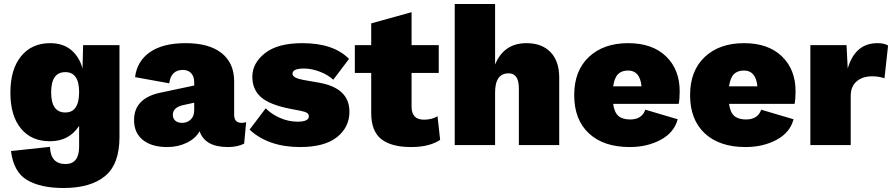

<svg xmlns="http://www.w3.org/2000/svg" viewBox="-20 -726 4465 961"><path d="M298 215Q183 215 115.5 175Q48 135 35 30L230 9Q233 95 308 95Q376 95 376 8V-96Q326 -19 230 -19Q137 -19 84.5 -83Q32 -147 32 -262Q32 -379 85.5 -444.5Q139 -510 231 -510Q295 -510 336 -476Q377 -442 393 -383L396 -500H578V-40Q578 96 505.5 155.5Q433 215 298 215ZM307 -163Q376 -163 376 -265Q376 -365 307 -365Q236 -365 236 -264Q236 -163 307 -163Z M1190 -111Q1204 -111 1212 -115L1202 -7Q1168 10 1121 10Q1006 10 979 -69Q959 -33 915 -11.5Q871 10 817 10Q739 10 695 -25.5Q651 -61 651 -125Q651 -236 787 -263L952 -298V-314Q952 -343 937 -359.5Q922 -376 895 -376Q836 -376 827 -309L656 -340Q666 -420 730.5 -465Q795 -510 909 -510Q1027 -510 1089.5 -460Q1152 -410 1152 -319V-151Q1152 -111 1190 -111ZM891 -111Q917 -111 934.5 -127.5Q952 -144 952 -175V-212L893 -199Q845 -187 845 -151Q845 -133 857.5 -122Q870 -111 891 -111Z M1482 10Q1324 10 1229 -77L1310 -184Q1338 -155 1381 -136Q1424 -117 1469 -117Q1526 -117 1526 -144Q1526 -154 1517 -160.5Q1508 -167 1482 -172L1430 -182Q1329 -202 1286 -240Q1243 -278 1243 -342Q1243 -410 1306.5 -460Q1370 -510 1493 -510Q1650 -510 1727 -431L1648 -327Q1621 -352 1580 -367.5Q1539 -383 1502 -383Q1444 -383 1444 -357Q1444 -336 1498 -326L1578 -312Q1729 -285 1729 -167Q1729 -89 1666.5 -39.5Q1604 10 1482 10Z M2170 -144 2183 -26Q2129 10 2038 10Q1938 10 1888 -30Q1838 -70 1838 -160V-361H1756V-500H1838V-609L2040 -665V-500H2176V-361H2040V-192Q2040 -127 2102 -127Q2141 -127 2170 -144Z M2256 0V-706H2458V-403Q2502 -510 2615 -510Q2692 -510 2735.5 -465Q2779 -420 2779 -338V0H2577V-284Q2577 -359 2526 -359Q2458 -359 2458 -263V0Z M3382 -269Q3382 -231 3377 -206H3049Q3055 -163 3075.5 -145.5Q3096 -128 3134 -128Q3193 -128 3210 -177L3372 -129Q3354 -62 3286.5 -26Q3219 10 3132 10Q3001 10 2927.5 -58.5Q2854 -127 2854 -250Q2854 -372 2927.5 -441Q3001 -510 3124 -510Q3245 -510 3313.5 -444Q3382 -378 3382 -269ZM3124 -373Q3091 -373 3073 -354.5Q3055 -336 3049 -294H3191Q3183 -373 3124 -373Z M3962 -269Q3962 -231 3957 -206H3629Q3635 -163 3655.5 -145.5Q3676 -128 3714 -128Q3773 -128 3790 -177L3952 -129Q3934 -62 3866.5 -26Q3799 10 3712 10Q3581 10 3507.5 -58.5Q3434 -127 3434 -250Q3434 -372 3507.5 -441Q3581 -510 3704 -510Q3825 -510 3893.5 -444Q3962 -378 3962 -269ZM3704 -373Q3671 -373 3653 -354.5Q3635 -336 3629 -294H3771Q3763 -373 3704 -373Z M4036 0V-500H4217L4223 -383Q4260 -510 4372 -510Q4407 -510 4425 -498L4407 -334Q4381 -344 4344 -344Q4297 -344 4267.5 -318.5Q4238 -293 4238 -246V0Z"/></svg>

Font: Elaine Sans ExtraBold
Style: Regular
Weight: 800
Designer: Wei Huang
Foundry: Wei Huang
Version: Version 2.001;December 24, 2019;FontCreator 12.0.0.2547 64-b